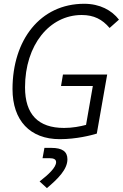

<svg xmlns="http://www.w3.org/2000/svg" viewBox="-20 -723 646 1011"><path d="M294.9 9.8C382.8 9.8 460.9 -10.7 489.7 -19.5L544.4 -330.6H311.5L301.3 -270H468.8L433.1 -65.4C401.4 -57.1 361.8 -49.3 317.4 -49.3C181.2 -49.3 111.8 -120.6 111.8 -263.2C111.8 -486.3 240.7 -644 410.2 -644C474.6 -644 518.6 -621.1 557.1 -575.7L606.4 -619.6C568.4 -668.9 505.9 -703.1 423.3 -703.1C191.4 -703.1 45.9 -512.2 45.9 -253.9C45.9 -88.4 138.2 9.8 294.9 9.8ZM227.1 267.6C285.2 218.3 335 169.4 335 115.7C335 74.7 307.6 55.7 250.5 55.7H213.9L204.1 109.9H239.3C263.7 109.9 275.4 116.2 275.4 130.9C275.4 158.7 235.8 195.8 188.5 232.4Z"/></svg>

Font: Cascadia Code NF Light
Style: Italic
Weight: 300
Italic angle: -10°
Monospace: yes
Designer: Aaron Bell
Foundry: Saja Typeworks
Version: Version 2404.023